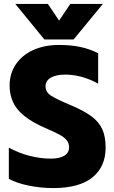

<svg xmlns="http://www.w3.org/2000/svg" viewBox="-20 -943 583 978"><path d="M58 -923H224L281 -838L338 -923H504L355 -742H206ZM25 -32V-191Q76 -163 131.5 -149Q187 -135 238 -135Q284 -135 308 -150Q332 -165 332 -193Q332 -214 319 -229.5Q306 -245 281.5 -258Q257 -271 204 -294Q112 -335 70.5 -385Q29 -435 29 -508Q29 -568 60.5 -615Q92 -662 149 -688Q206 -714 280 -714Q341 -714 388.5 -704Q436 -694 480 -672V-517Q396 -563 312 -563Q266 -563 239 -547.5Q212 -532 212 -503Q212 -474 239.5 -456Q267 -438 341 -407Q409 -378 446.5 -350Q484 -322 501 -285Q518 -248 518 -191Q518 -94 451 -39.5Q384 15 251 15Q188 15 126.5 2.5Q65 -10 25 -32Z"/></svg>

Font: Readiness
Style: Bold
Weight: 700
Designer: Katatrad Team
Foundry: CadsonDemak
Version: Version 1.00;January 16, 2020;FontCreator 12.0.0.2550 64-bit